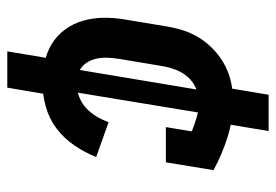

<svg xmlns="http://www.w3.org/2000/svg" viewBox="-138 -530 775 540"><g transform="rotate(90 250.0 -260.5)"><path d="M215 8Q185 8 156 2Q127 -4 103.5 -18.5Q80 -33 63.5 -55.5Q47 -78 39 -105.5Q31 -133 30.5 -162.5Q30 -192 35 -222L55 -342Q59 -367 67 -391Q75 -415 89.5 -437Q104 -459 124 -477Q144 -495 167 -506.5Q190 -518 215 -523Q240 -528 264 -528Q317 -528 366 -512.5Q415 -497 459 -473L437 -339H338L350 -412Q330 -420 309.5 -426Q289 -432 267 -432Q248 -432 228.5 -423.5Q209 -415 196 -399.5Q183 -384 176 -365Q169 -346 166 -327L146 -207Q144 -193 143 -179Q142 -165 144 -151.5Q146 -138 151.5 -126Q157 -114 166.5 -105Q176 -96 188.5 -92Q201 -88 215 -88Q233 -88 251 -94.5Q269 -101 283.5 -114Q298 -127 308 -144Q318 -161 324 -178L422 -143Q410 -112 390 -82.5Q370 -53 342.5 -32Q315 -11 281 -1.5Q247 8 215 8ZM125 107 152 -55 170 -53 240 -472H272L222 -479L247 -628H349L322 -465L303 -467L234 -48H202L252 -41L227 107Z"/></g></svg>

Font: Iosevka Curly Slab
Style: Bold Italic
Weight: 700
Italic angle: -9°
Monospace: yes
Designer: Belleve Invis
Foundry: Belleve Invis
Version: Version 22.1.2; ttfautohint (v1.8.4)